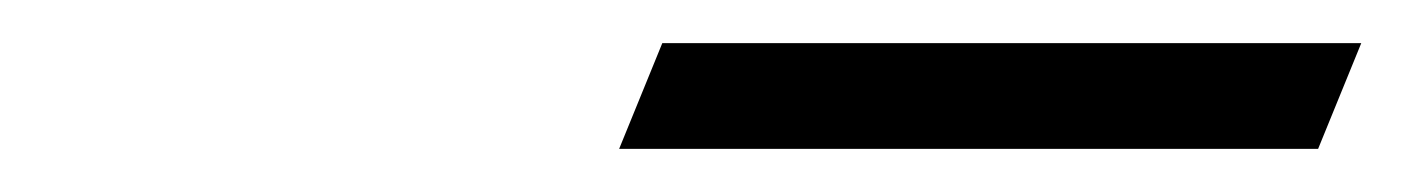

<svg xmlns="http://www.w3.org/2000/svg" viewBox="-20 -662 651 89"><path d="M287 -642H611L591 -593H267Z"/></svg>

Font: Ibarra Real Nova
Style: Italic
Weight: 400
Italic angle: -22°
Designer: Jose Maria Ribagorda & Octavio Pardo
Foundry: Octavio Pardo
Version: Version 1.014